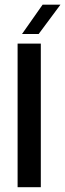

<svg xmlns="http://www.w3.org/2000/svg" viewBox="-20 -782 272 802"><path d="M53.5 0V-600H150.5V0ZM72 -640 158 -762.5H232.5L141.5 -640Z"/></svg>

Font: Big Shoulders Text Thin SemiBold
Style: Regular
Weight: 600
Version: Version 2.002